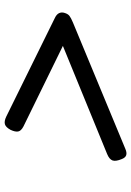

<svg xmlns="http://www.w3.org/2000/svg" viewBox="107 -851 549 803"><g transform="rotate(-90 381.5 -449.5)"><path d="M161 -200Q145 -193 134.5 -196Q124 -199 118 -214Q107 -240 112 -253.5Q117 -267 139 -276L591 -461L254 -626Q235 -636 233 -648.5Q231 -661 240 -680Q251 -700 263.5 -703.5Q276 -707 295 -698L705 -496Q723 -488 728 -477Q733 -466 729 -454Q725 -440 716.5 -433.5Q708 -427 689 -419Z"/></g></svg>

Font: Playwrite MX
Style: Regular
Weight: 400
Designer: Veronika Burian, José Scaglione
Foundry: TypeTogether
Version: Version 1.002